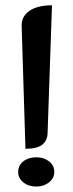

<svg xmlns="http://www.w3.org/2000/svg" viewBox="-20 -690 273 719"><path d="M61.1 -592.9Q60.1 -628.3 90.2 -649.2Q120.2 -670.2 174.7 -670.2L158.1 -188.9Q156.6 -162.1 137.4 -147.5Q118.2 -132.8 75.3 -132.8ZM48 -46Q48 -70.7 67.4 -85.9Q86.9 -101 116.2 -101Q143.9 -101 163.6 -85.9Q183.3 -70.7 183.3 -46Q183.3 -22.7 163.6 -7.1Q143.9 8.6 116.2 8.6Q86.9 8.6 67.4 -7.1Q48 -22.7 48 -46Z"/></svg>

Font: Myanmar KatKuu
Style: Regular
Weight: 400
Designer: Khon Soe Zaw Thu
Foundry: MPUA
Version: Version 1.00 September 13, 2016, initial release